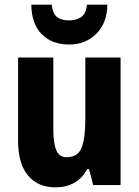

<svg xmlns="http://www.w3.org/2000/svg" viewBox="-20 -798 599 828"><path d="M500 -550V0H382L364 -69H356Q335 -29 300 -9.5Q265 10 220 10Q143 10 100.5 -41.5Q58 -93 58 -191V-550H210V-237Q210 -179 223 -149.5Q236 -120 266 -120Q317 -120 332.5 -162.5Q348 -205 348 -282V-550ZM443 -778Q442 -699 395.5 -652.5Q349 -606 278 -606Q204 -606 160 -650.5Q116 -695 115 -778H203Q207 -740 225.5 -725Q244 -710 278 -710Q309 -710 330 -724.5Q351 -739 355 -778Z"/></svg>

Font: Noto Sans Arabic Cond ExtBd
Style: Regular
Weight: 800
Width: 3
Designer: Monotype Design Team, Nadine Chahine, Nizar Qandah and Khaled Hosny
Foundry: Monotype Imaging Inc.
Version: Version 2.012; ttfautohint (v1.8.4.7-5d5b)